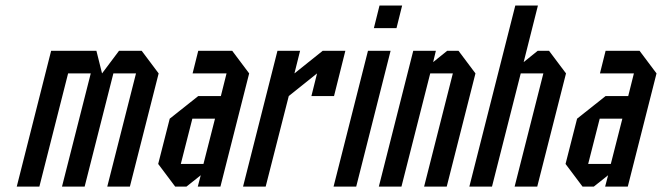

<svg xmlns="http://www.w3.org/2000/svg" viewBox="-20 -687 2438 707"><path d="M125 0H41.7L168.3 -500H335L355.8 -416.7L418.3 -500H501.7L564.2 -416.7L458.3 0H375L480.8 -416.7H397.5L291.7 0H208.3L314.2 -416.7H230.8Z M645.8 -83.3H729.2L771.7 -250H688.3ZM625 0 562.5 -83.3 605 -250 710 -333.3H793.3L814.2 -416.7H689.2L710 -500H835L897.5 -416.7L791.7 0H708.3L719.2 -41.7L666.7 0Z M1147.5 -416.7 1043.3 -333.3 958.3 0H875L1001.7 -500H1085L1064.2 -416.7L1168.3 -500H1251.7L1210 -333.3H1126.7Z M1291.7 0H1208.3L1335 -500H1418.3ZM1440 -583.3H1356.7L1377.5 -666.7H1460.8Z M1458.3 0H1375L1501.7 -500H1585L1575 -458.3L1626.7 -500H1668.3L1730.8 -416.7L1625 0H1541.7L1647.5 -416.7H1564.2Z M1791.7 0H1708.3L1877.5 -666.7H1960.8L1908.3 -458.3L1960 -500H2001.7L2064.2 -416.7L1958.3 0H1875L1980.8 -416.7H1897.5Z M2145.8 -83.3H2229.2L2271.7 -250H2188.3ZM2125 0 2062.5 -83.3 2105 -250 2210 -333.3H2293.3L2314.2 -416.7H2189.2L2210 -500H2335L2397.5 -416.7L2291.7 0H2208.3L2219.2 -41.7L2166.7 0Z"/></svg>

Font: Yulong
Style: Italic
Weight: 400
Italic angle: -14.25°
Designer: GGBotNet
Foundry: f0n7.com
Version: 1.00